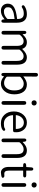

<svg xmlns="http://www.w3.org/2000/svg" viewBox="1652 -2488 849 4193"><g transform="rotate(90 2076.5 -391.5)"><path d="M217 13Q148 13 105 -26Q60 -68 60 -139Q60 -227 141 -275Q219 -321 389 -340Q395 -341 395 -348Q397 -486 280 -486Q201 -486 158 -456Q118 -428 100 -455Q81 -482 122 -508Q191 -554 293 -554Q387 -554 434 -493Q476 -438 476 -335V-47Q476 0 443 2Q409 4 404 -43L403 -60Q402 -66 400.5 -66Q399 -66 387 -56Q306 13 217 13ZM239 -53Q279 -53 317 -72Q352 -90 385 -119Q395 -128 395 -142V-281Q395 -286 390 -285Q256 -270 216 -247Q195 -235 175 -223Q139 -201 139 -144Q139 -98 150 -89Q168 -74 187 -59Q195 -53 239 -53Z M695 0Q654 0 654 -48V-493Q654 -540 687 -542Q720 -543 724 -496L727 -466Q728 -460 729.5 -460Q731 -460 740 -470Q816 -554 899 -554Q1014 -554 1046 -454Q1048 -449 1051 -453Q1146 -554 1228 -554Q1392 -554 1392 -343V-48Q1392 0 1351 0Q1310 0 1310 -48V-333Q1310 -411 1284.5 -447Q1259 -483 1205 -483Q1141 -483 1073 -406Q1063 -395 1063 -380V-48Q1063 0 1023 0Q982 0 982 -48V-333Q982 -411 956.5 -447Q931 -483 876 -483Q811 -483 745 -407Q735 -395 735 -380V-48Q735 0 695 0Z M1804 13Q1725 13 1651 -53Q1647 -56 1646 -51L1644 -40Q1636 6 1605 3Q1573 0 1573 -47V-748Q1573 -796 1613 -796Q1654 -795 1653 -747L1650 -481Q1650 -476 1654 -479Q1743 -554 1824 -554Q1928 -554 1984 -480Q2040 -406 2040 -279Q2040 -145 1969 -64Q1902 13 1804 13ZM1955 -278Q1955 -485 1805 -485Q1737 -485 1664 -417Q1654 -407 1654 -393V-129Q1654 -115 1664 -106Q1721 -56 1792.5 -56Q1864 -56 1909.5 -116.5Q1955 -177 1955 -278Z M2228 0Q2187 0 2187 -48V-492Q2187 -540 2228 -540Q2268 -540 2268 -492V-48Q2268 0 2228 0ZM2227 -656Q2202 -656 2186.5 -671.5Q2171 -687 2171 -712.5Q2171 -738 2186.5 -753Q2202 -768 2227 -768Q2252 -768 2268 -752.5Q2284 -737 2284 -712Q2284 -687 2268 -671.5Q2252 -656 2227 -656Z M2670 13Q2560 13 2489 -62Q2414 -140 2414 -270Q2414 -396 2488 -478Q2558 -554 2655 -554Q2756 -554 2812 -486.5Q2868 -419 2868 -326Q2868 -301 2866 -277Q2864 -252 2817 -252H2500Q2495 -252 2495 -247Q2499 -162 2549 -107Q2599 -52 2680 -52Q2752 -52 2775 -67Q2815 -94 2832 -69Q2849 -43 2808 -17Q2761 13 2670 13ZM2494 -317Q2494 -312 2499 -312H2791Q2796 -312 2796 -317Q2796 -397 2759.5 -442.5Q2723 -488 2656 -488Q2594 -488 2549 -442Q2502 -393 2494 -317Z M3046 0Q3005 0 3005 -48V-493Q3005 -540 3038 -542Q3071 -543 3075 -496L3078 -467Q3079 -461 3080.5 -461Q3082 -461 3092 -471Q3127 -505 3165 -527Q3213 -554 3264 -554Q3429 -554 3429 -343V-48Q3429 0 3388 0Q3347 0 3347 -48V-333Q3347 -411 3321.5 -447Q3296 -483 3240 -483Q3199 -483 3163 -461Q3131 -442 3096 -406Q3086 -395 3086 -380V-48Q3086 0 3046 0Z M3801 7Q3774 13 3747 13Q3694 13 3657 -36Q3625 -79 3625 -163V-468Q3625 -473 3620 -473H3591Q3543 -473 3542 -504Q3541 -535 3589 -538L3622 -540Q3628 -540 3628 -546L3635 -648Q3638 -695 3672 -694Q3706 -693 3706 -645V-545Q3706 -540 3711 -540H3807Q3855 -540 3855 -507Q3855 -473 3807 -473H3711Q3706 -473 3706 -468V-160Q3706 -107 3724 -82Q3744 -54 3805 -62Q3849 -67 3861 -37Q3872 -8 3823 3Z M4020 0Q3979 0 3979 -48V-492Q3979 -540 4020 -540Q4060 -540 4060 -492V-48Q4060 0 4020 0ZM4019 -656Q3994 -656 3978.5 -671.5Q3963 -687 3963 -712.5Q3963 -738 3978.5 -753Q3994 -768 4019 -768Q4044 -768 4060 -752.5Q4076 -737 4076 -712Q4076 -687 4060 -671.5Q4044 -656 4019 -656Z"/></g></svg>

Font: Resource Han Rounded JP Normal
Style: Regular
Weight: 350
Designer: Cyano Hao (round all glyphs); Ryoko NISHIZUKA 西塚涼子 (kana, bopomofo & ideographs); Paul D. Hunt (Latin, Greek & Cyrillic)
Foundry: Cyano Hao
Version: 0.990